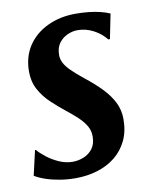

<svg xmlns="http://www.w3.org/2000/svg" viewBox="-70 -619 539 685"><g transform="rotate(-10 199.0 -277.0)"><path d="M355.5 -455H349.5Q332 -477.5 304.5 -492Q277 -506.5 246.5 -506.5Q228.5 -506.5 210 -498.2Q191.5 -490 179.2 -473.2Q167 -456.5 167 -430.5Q167 -415.5 174 -401.8Q181 -388 197.2 -371.8Q213.5 -355.5 241.5 -333Q275.5 -306.5 300.5 -280.5Q325.5 -254.5 339.5 -226.8Q353.5 -199 353.5 -165.5Q353.5 -121.5 337.5 -88.2Q321.5 -55 293.5 -32.5Q265.5 -10 228.5 1.2Q191.5 12.5 149 12.5Q120 12.5 92.8 8Q65.5 3.5 42.5 -4.2Q19.5 -12 3 -22L23.5 -111.5H26.5Q37 -99 56 -84Q75 -69 99.5 -58Q124 -47 149 -47Q169.5 -47 189 -54.8Q208.5 -62.5 221.5 -79.5Q234.5 -96.5 234.5 -124.5Q234.5 -145.5 224 -163Q213.5 -180.5 195.8 -197Q178 -213.5 157 -230Q130.5 -251 106.2 -274Q82 -297 66.5 -325.5Q51 -354 51 -390.5Q51 -444.5 77.2 -483.8Q103.5 -523 148.8 -544.2Q194 -565.5 250 -565.5Q276 -565.5 298.5 -563Q321 -560.5 340 -555.8Q359 -551 373.5 -544.5Z"/></g></svg>

Font: Merriweather 24pt SemiCondensed
Style: Bold Italic
Weight: 700
Width: 4
Italic angle: -7.8°
Designer: Eben Sorkin
Foundry: Eben Sorkin
Version: Version 2.101